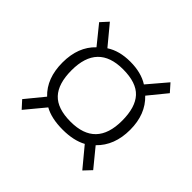

<svg xmlns="http://www.w3.org/2000/svg" viewBox="-137 -784 822 822"><g transform="rotate(45 274.0 -373.0)"><path d="M122 -377Q122 -296 158.5 -257Q195 -218 275 -218Q428 -218 428 -377Q428 -458 392 -497Q356 -536 275 -536Q122 -536 122 -377ZM60 -140 128 -223Q71 -277 71 -373Q71 -468 128 -522L60 -606L91 -640L164 -552Q208 -581 274 -581Q340 -581 384 -553L458 -640L489 -605L422 -523Q480 -468 480 -374Q480 -279 422 -223L490 -140L458 -106L385 -194Q341 -170 275 -170Q207 -170 164 -194L91 -106Z"/></g></svg>

Font: Myanmar Chatu
Style: Regular
Weight: 400
Designer: Danh Hong
Foundry: Google Inc.
Version: Version 2.00 November 20, 2015